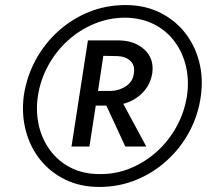

<svg xmlns="http://www.w3.org/2000/svg" viewBox="-20 -730 819 760"><path d="M74 -350Q85 -425 120 -490.5Q155 -556 209.5 -605.5Q264 -655 332 -682.5Q400 -710 477 -710Q552 -710 611.5 -681Q671 -652 711 -602Q751 -552 768 -487Q785 -422 775 -350Q765 -275 730 -209.5Q695 -144 640.5 -94.5Q586 -45 518 -17.5Q450 10 373 10Q298 10 238.5 -19Q179 -48 139 -98Q99 -148 82 -213Q65 -278 74 -350ZM130 -350Q121 -290 133.5 -234.5Q146 -179 178.5 -135Q211 -91 260.5 -66Q310 -41 374 -41Q439 -40 497.5 -64.5Q556 -89 602.5 -131.5Q649 -174 679.5 -230Q710 -286 720 -350Q729 -410 716.5 -465.5Q704 -521 671.5 -565Q639 -609 589.5 -634Q540 -659 476 -660Q411 -660 352.5 -635.5Q294 -611 247.5 -568.5Q201 -526 170.5 -470Q140 -414 130 -350ZM328 -570H390H452Q513 -569 551.5 -534Q590 -499 583 -442Q576 -395 544.5 -363Q513 -331 468 -319L559 -150H476L401 -312H359L334 -150H263ZM444 -508 389 -509 368 -370H419Q452 -371 479 -389Q506 -407 510 -440Q515 -472 495.5 -489.5Q476 -507 444 -508Z"/></svg>

Font: Jost* Medium
Style: Italic
Weight: 500
Italic angle: -10°
Version: Version 3.7